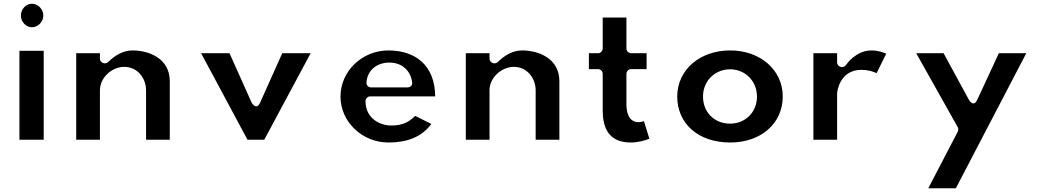

<svg xmlns="http://www.w3.org/2000/svg" viewBox="-20 -773 5599 1028"><path d="M92 -690C92 -654.9 119.9 -627 151 -627C182.6 -627 212 -655.7 212 -690C212 -724.3 182.6 -753 151 -753C119.9 -753 92 -725.1 92 -690ZM84 -25H214V-501H84Z M388 -25H515V-290C515 -356.7 578.5 -415 645 -415C718.8 -415 762 -351.3 762 -290V-25H889V-338C889 -460.3 778.1 -503 689 -503C641.9 -503 596.7 -478.3 559.7 -441.3C555.8 -437.4 548.8 -434 542 -434H540C529.3 -434 515 -443.9 515 -459V-488H388Z M1208.8 -488H1056.8L1305 -25H1395L1643.2 -488H1491.2L1372.8 -223.8C1352.6 -178.6 1327.2 -223.8 1327.2 -223.8Z M2310 -257C2309.1 -422.1 2204.9 -503 2060 -503C1918 -503 1803 -391.4 1803 -256C1803 -121.7 1918 -10 2060 -10C2159 -10 2236.8 -38.5 2289.5 -109.3L2203.2 -152.5C2163.6 -113.7 2128.1 -101 2073 -101C2020.6 -101 1937 -134.4 1937 -232C1937 -242.7 1946.9 -257 1962 -257ZM1967 -305C1950.5 -305 1941.2 -318.7 1942.1 -331.6C1945.9 -391.7 1992.6 -438 2065 -438C2127.9 -438 2177 -399.5 2186.7 -333.7C2190.1 -310.8 2171.8 -305 2162 -305Z M2474 -25H2601V-290C2601 -356.7 2664.5 -415 2731 -415C2804.8 -415 2848 -351.3 2848 -290V-25H2975V-338C2975 -460.3 2864.1 -503 2775 -503C2727.9 -503 2682.7 -478.3 2645.7 -441.3C2641.8 -437.4 2634.8 -434 2628 -434H2626C2615.3 -434 2601 -443.9 2601 -459V-488H2474Z M3207 -513C3207 -502.3 3197.1 -488 3182 -488H3133V-403H3182C3192.7 -403 3207 -393.1 3207 -378V-181C3207 -94.9 3234.9 -10 3357 -10C3398.7 -10 3435.1 -21.6 3456.7 -30.4L3427.9 -124.2C3422.2 -122.2 3409.8 -119 3399 -119C3348.6 -119 3334 -166.6 3334 -215V-378C3334 -388.7 3343.9 -403 3359 -403H3442V-488H3359C3348.3 -488 3334 -497.9 3334 -513V-679H3207Z M3606 -256C3606 -113.6 3715.6 -10 3890 -10C4056.3 -10 4171 -113.9 4171 -256C4171 -399.6 4049.5 -503 3890 -503C3727.3 -503 3606 -399.5 3606 -256ZM3744 -256C3744 -340.7 3808.8 -402 3889 -402C3968.4 -402 4033 -340.6 4033 -256C4033 -172.8 3971.4 -111 3889 -111C3803.7 -111 3744 -173.1 3744 -256Z M4335 -25H4462V-270C4462 -286.6 4477.5 -399 4592 -399C4627.5 -399 4655.2 -390 4673.6 -381.3L4725 -485.6C4708.4 -493.1 4679.6 -503 4646 -503C4562.4 -503 4512.3 -429.1 4509.8 -425.2C4505.8 -419.2 4497.7 -414 4489 -414H4487C4476.3 -414 4462 -423.9 4462 -439V-488H4335Z M5328 -488 5212.7 -239.5C5192 -194.8 5168 -238.1 5168 -238.1L5032.1 -488H4885.7L5107.8 -92.2C5111.7 -85.4 5112.1 -76 5108.2 -68.5L4950.2 235H5097.8L5474.8 -488Z"/></svg>

Font: Hussar Ekologiczny
Style: Regular
Weight: 400
Foundry: Cannot Into Space Fonts
Version: Version 0.97